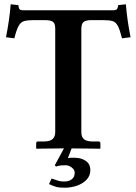

<svg xmlns="http://www.w3.org/2000/svg" viewBox="-20 -693 637 897"><path d="M287 79Q273 79 263.5 80Q254 81 242 85L236 79L285 -11H319L297 46Q303 44 313 44Q323 44 329 44Q359 44 380.5 58.5Q402 73 402 102Q402 128 384.5 146.5Q367 165 339.5 174.5Q312 184 281 184Q257 184 242.5 180Q228 176 209 167L221 141Q241 148 252.5 151.5Q264 155 279 155Q302 155 315.5 144.5Q329 134 329 114Q329 100 315 89.5Q301 79 287 79ZM87 -645H510Q526 -645 529 -655Q532 -665 532 -669L568 -673Q571 -636 576.5 -597.5Q582 -559 590 -519L550 -514Q540 -554 530.5 -572Q521 -590 505.5 -594.5Q490 -599 462 -599H408Q381 -599 370.5 -590.5Q360 -582 360 -557V-76Q360 -53 372.5 -42.5Q385 -32 415 -32H441Q449 -32 449 -23V0L447 2Q447 2 428.5 1.5Q410 1 383 1Q356 1 330 0.5Q304 0 289 0Q276 0 253 0.5Q230 1 206.5 1Q183 1 167 1.5Q151 2 151 2L149 0V-23Q149 -32 157 -32H183Q214 -32 226 -43.5Q238 -55 238 -76V-560Q238 -583 227.5 -591Q217 -599 189 -599H136Q109 -599 93 -594.5Q77 -590 67 -572Q57 -554 47 -514L8 -519Q16 -559 21.5 -597.5Q27 -636 30 -673L66 -669Q66 -665 68.5 -655Q71 -645 87 -645Z"/></svg>

Font: Libertinus Serif SemiBold
Style: Regular
Weight: 600
Designer: Philipp H. Poll, Khaled Hosny
Foundry: Caleb Maclennan
Version: Version 7.051;RELEASE